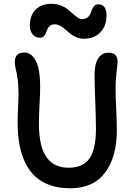

<svg xmlns="http://www.w3.org/2000/svg" viewBox="-20 -985 713 1027"><path d="M192.9 -783.2Q168.9 -783.2 154.1 -802Q139.2 -820.8 139.2 -849.1Q139.2 -871.1 145.5 -890.9Q151.9 -910.6 165 -927.5Q178.2 -944.3 201.7 -954.6Q225.1 -964.8 255.9 -964.8Q281.2 -964.8 303.7 -956.3Q326.2 -947.8 341.3 -935.8Q356.4 -923.8 369.4 -911.9Q382.3 -899.9 395 -891.4Q407.7 -882.8 418.9 -882.8Q436 -882.8 447 -890.9Q458 -898.9 463.1 -910.6Q468.3 -922.4 472.4 -934.1Q476.6 -945.8 484.4 -953.9Q492.2 -961.9 504.9 -961.9Q549.8 -961.9 549.8 -901.9Q549.8 -846.2 516.8 -812Q483.9 -777.8 428.2 -777.8Q407.2 -777.8 388.4 -785.9Q369.6 -793.9 355.7 -805.2Q341.8 -816.4 328.9 -827.6Q315.9 -838.9 301.8 -846.9Q287.6 -855 273.9 -855Q257.8 -855 248 -847.7Q238.3 -840.3 233.9 -829.8Q229.5 -819.3 225.6 -808.6Q221.7 -797.9 213.9 -790.5Q206.1 -783.2 192.9 -783.2ZM355 22Q295.9 22 249 5.9Q202.1 -10.3 169.4 -40Q136.7 -69.8 115.5 -113.5Q94.2 -157.2 84.2 -210.9Q74.2 -264.6 74.2 -330.1Q74.2 -359.4 76.7 -410.4Q79.1 -461.4 79.1 -478Q79.1 -528.8 74.2 -562.5Q69.3 -596.2 64.2 -616.2Q59.1 -636.2 59.1 -653.8Q59.1 -704.1 109.9 -704.1Q147.5 -704.1 171.1 -660.6Q194.8 -617.2 194.8 -519Q194.8 -491.2 191.4 -424.1Q188 -356.9 188 -327.1Q188 -260.3 199.5 -212.9Q210.9 -165.5 232.7 -138.7Q254.4 -111.8 282.7 -99.9Q311 -87.9 348.1 -87.9Q423.8 -87.9 458.5 -137.2Q493.2 -186.5 493.2 -295.9Q493.2 -355.5 489.5 -444.8Q485.8 -534.2 485.8 -588.9Q485.8 -641.6 505.1 -672.4Q524.4 -703.1 561 -703.1Q608.9 -703.1 608.9 -655.8Q608.9 -644.5 603.5 -600.1Q598.1 -555.7 598.1 -504.9Q598.1 -470.2 601.6 -399.4Q605 -328.6 605 -289.1Q605 -145.5 542.2 -61.8Q479.5 22 355 22Z"/></svg>

Font: Shantell Sans Bouncy
Style: Regular
Weight: 500
Designer: Stephen Nixon, Anya Danilova, Shantell Martin
Foundry: Arrow Type
Version: Version 1.006;[9816181b4]